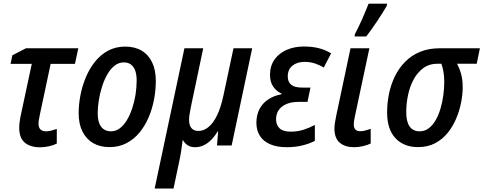

<svg xmlns="http://www.w3.org/2000/svg" viewBox="-20 -809 2689 1068"><path d="M202.1 10.3Q149.4 10.3 118.2 -15.4Q86.9 -41 86.9 -98.6Q86.9 -114.3 89.6 -133.8Q92.3 -153.3 97.2 -175.3L156.7 -453.6H38.6L48.8 -501.5L124.5 -540.5H415.5L397 -453.6H261.7L201.2 -168.9Q198.2 -154.8 196.3 -142.6Q194.3 -130.4 194.3 -119.6Q194.3 -100.1 204.8 -89.4Q215.3 -78.6 235.8 -78.6Q250.5 -78.6 265.4 -82.5Q280.3 -86.4 295.9 -91.8V-10.3Q277.8 -1 252.7 4.6Q227.5 10.3 202.1 10.3Z M588.4 9.3Q536.1 9.3 497.8 -13.2Q459.5 -35.6 438.5 -77.9Q417.5 -120.1 417.5 -178.7Q417.5 -226.6 427.2 -278.1Q437 -329.6 457 -377.9Q477.1 -426.3 507.8 -465.1Q538.6 -503.9 580.8 -526.9Q623 -549.8 677.2 -549.8Q730 -549.8 768.1 -527.1Q806.2 -504.4 826.4 -461.7Q846.7 -418.9 846.7 -358.9Q846.7 -308.1 836.9 -256.1Q827.1 -204.1 806.9 -156.5Q786.6 -108.9 755.9 -71.5Q725.1 -34.2 683.3 -12.5Q641.6 9.3 588.4 9.3ZM598.1 -78.6Q624 -78.6 646.2 -95.2Q668.5 -111.8 685.8 -140.6Q703.1 -169.4 715.3 -206.1Q727.5 -242.7 733.9 -282.7Q740.2 -322.8 740.2 -361.8Q740.2 -390.6 733.2 -413.1Q726.1 -435.5 710.2 -448.7Q694.3 -461.9 668.5 -461.9Q640.1 -461.9 616.9 -443.4Q593.8 -424.8 576.4 -394.3Q559.1 -363.8 547.4 -326.4Q535.6 -289.1 529.5 -250.2Q523.4 -211.4 523.4 -177.7Q523.4 -129.9 542.5 -104.2Q561.5 -78.6 598.1 -78.6Z M840.3 239.7 1005.9 -540.5H1110.4L1041 -210.4Q1036.6 -189.5 1034.2 -172.1Q1031.7 -154.8 1031.7 -141.6Q1031.7 -112.3 1044.9 -96.4Q1058.1 -80.6 1083.5 -80.6Q1113.3 -80.6 1139.6 -102.1Q1166 -123.5 1187.3 -167.2Q1208.5 -210.9 1222.7 -277.3L1278.8 -540.5H1382.8L1268.6 0H1187L1193.4 -77.6H1190.4Q1174.3 -50.8 1155 -31.2Q1135.7 -11.7 1113.5 -1Q1091.3 9.8 1064.5 9.8Q1041 9.8 1024.7 -0.5Q1008.3 -10.7 998.5 -28.3H995.6Q994.1 -15.1 991.9 1.7Q989.7 18.6 987.1 35.4Q984.4 52.2 981.4 67.4L945.3 239.7Z M1575.2 9.8Q1521 9.8 1483.2 -6.3Q1445.3 -22.5 1425.8 -53Q1406.2 -83.5 1406.2 -126Q1406.2 -168.9 1423.1 -201.7Q1439.9 -234.4 1471.4 -255.6Q1502.9 -276.9 1545.9 -284.7L1546.4 -288.1Q1518.6 -300.3 1500.2 -326.4Q1481.9 -352.5 1481.9 -392.1Q1481.9 -442.9 1507.3 -478.3Q1532.7 -513.7 1575.4 -532Q1618.2 -550.3 1670.4 -550.3Q1716.8 -550.3 1753.9 -540.8Q1791 -531.2 1821.8 -512.2L1780.8 -433.1Q1758.3 -447.3 1731.4 -456.1Q1704.6 -464.8 1674.3 -464.8Q1632.8 -464.8 1606.7 -443.8Q1580.6 -422.9 1580.6 -383.3Q1580.6 -353.5 1599.9 -337.6Q1619.1 -321.8 1660.2 -321.8H1707L1690.4 -242.2H1638.7Q1602.1 -242.2 1574.2 -230.7Q1546.4 -219.2 1531 -197.5Q1515.6 -175.8 1515.6 -145.5Q1515.6 -113.8 1535.2 -95.2Q1554.7 -76.7 1596.7 -76.7Q1635.3 -76.7 1668 -87.2Q1700.7 -97.7 1731.4 -113.8V-25.4Q1701.7 -9.8 1662.1 0Q1622.6 9.8 1575.2 9.8Z M1949.7 9.8Q1899.4 9.8 1869.9 -15.1Q1840.3 -40 1840.3 -94.7Q1840.3 -107.9 1843 -126.2Q1845.7 -144.5 1850.6 -167L1929.7 -540.5H2034.7L1953.6 -159.2Q1951.2 -147.5 1949.5 -136.5Q1947.8 -125.5 1947.8 -116.2Q1947.8 -99.1 1956.5 -89.1Q1965.3 -79.1 1983.4 -79.1Q1997.1 -79.1 2011.5 -82.8Q2025.9 -86.4 2042 -92.3V-10.7Q2023.9 -2 1999 3.9Q1974.1 9.8 1949.7 9.8ZM1952.6 -606 1954.1 -619.1Q1962.4 -634.8 1973.1 -656.7Q1983.9 -678.7 1994.6 -702.9Q2005.4 -727.1 2014.6 -749.8Q2023.9 -772.5 2030.3 -788.6H2132.8L2131.8 -777.3Q2123.5 -762.2 2109.6 -740.2Q2095.7 -718.3 2079.6 -693.8Q2063.5 -669.4 2047.1 -646.5Q2030.8 -623.5 2017.1 -606Z M2305.2 9.3Q2226.6 9.3 2179.9 -40Q2133.3 -89.4 2133.3 -184.1Q2133.3 -236.8 2144 -288.6Q2154.8 -340.3 2177.2 -385.7Q2199.7 -431.2 2234.4 -466.1Q2269 -501 2316.9 -520.8Q2364.7 -540.5 2426.3 -540.5H2649.4L2631.8 -454.6H2522Q2535.2 -431.6 2544.4 -399.4Q2553.7 -367.2 2553.7 -322.8Q2553.7 -283.7 2544.9 -238.5Q2536.1 -193.4 2517.6 -149.4Q2499 -105.5 2470 -69.6Q2440.9 -33.7 2399.9 -12.2Q2358.9 9.3 2305.2 9.3ZM2314 -78.6Q2342.3 -78.6 2364.3 -95Q2386.2 -111.3 2402.6 -139.4Q2418.9 -167.5 2429.7 -203.1Q2440.4 -238.8 2445.8 -277.8Q2451.2 -316.9 2451.2 -354.5Q2451.2 -385.7 2446.5 -410.9Q2441.9 -436 2435.1 -454.6H2414.6Q2368.2 -454.6 2335 -430.4Q2301.8 -406.2 2280.5 -366.5Q2259.3 -326.7 2249.5 -279.3Q2239.7 -231.9 2239.7 -185.1Q2239.7 -132.3 2258.5 -105.5Q2277.3 -78.6 2314 -78.6Z"/></svg>

Font: Open Sans SemiCondensed SemiBold
Style: Italic
Weight: 600
Width: 4
Italic angle: -12°
Designer: Monotype Design Team
Foundry: Monotype Imaging Inc.
Version: Version 3.000